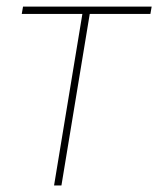

<svg xmlns="http://www.w3.org/2000/svg" viewBox="-20 -566 483 586"><path d="M145 0 231.4 -523.4H46.4L50.3 -545.9H442.9L439 -523.4H253.9L167.5 0Z"/></svg>

Font: Inter Thin
Style: Italic
Weight: 250
Italic angle: -9.3988°
Designer: Rasmus Andersson
Foundry: rsms
Version: Version 4.001;git-66647c0bb